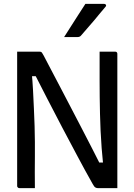

<svg xmlns="http://www.w3.org/2000/svg" viewBox="-20 -965 690 985"><path d="M159 0Q139 0 119 0Q99 0 79 0Q76 0 73.5 -1.5Q71 -3 69.5 -5.5Q68 -8 68 -11Q68 -82 68 -152.5Q68 -223 68 -293.5Q68 -364 68 -435Q68 -506 68 -577Q68 -607 68 -638Q68 -669 68 -700Q84 -700 105 -700Q126 -700 146.5 -700Q167 -700 183 -700Q187 -700 190 -699Q193 -698 196 -693.5Q199 -689 204 -680Q221 -648 242.5 -606.5Q264 -565 289.5 -517Q315 -469 342 -416.5Q369 -364 397.5 -310Q426 -256 453 -202.5Q480 -149 505 -100L465 -131H527L510 -112Q505 -160 501.5 -205Q498 -250 496 -294.5Q494 -339 493 -381.5Q492 -424 491.5 -466.5Q491 -509 491 -550Q491 -585 491 -623Q491 -661 491 -700Q511 -700 531 -700Q551 -700 571 -700Q576 -700 579 -697Q582 -694 582 -689Q582 -621 582 -552Q582 -483 582 -414.5Q582 -346 582 -277.5Q582 -209 582 -140Q582 -105 582 -70Q582 -35 582 0Q568 0 549.5 0Q531 0 512.5 0Q494 0 481 0Q475 0 469 -3.5Q463 -7 455 -22Q416 -91 377.5 -163.5Q339 -236 299.5 -310.5Q260 -385 221.5 -460.5Q183 -536 145 -610L185 -574H127L142 -601Q147 -549 149.5 -500.5Q152 -452 154 -406.5Q156 -361 157.5 -318.5Q159 -276 159 -237Q159 -198 159 -161Q158 -126 158.5 -83Q159 -40 159 0ZM418 -945Q442 -945 456 -945Q470 -945 482 -945Q494 -945 515 -945Q521 -945 523.5 -940Q526 -935 521 -930Q503 -909 489.5 -892.5Q476 -876 463.5 -861Q451 -846 435 -828Q419 -810 396 -783Q394 -780 389.5 -777.5Q385 -775 379 -775Q362 -775 351 -775Q340 -775 330 -775Q320 -775 309 -775Q329 -806 346 -833Q363 -860 380.5 -887Q398 -914 418 -945Z"/></svg>

Font: Recursive
Style: Regular
Weight: 400
Version: Version 1.085